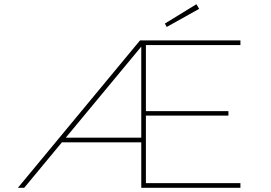

<svg xmlns="http://www.w3.org/2000/svg" viewBox="-20 -892 1288 912"><path d="M65 0 645 -700H1122V-678H673V-364H1065V-343H673V-22H1122V0H651V-216H266L285 -238H651V-684L658 -679L95 0ZM772 -764 763 -780 913 -872 926 -850Z"/></svg>

Font: Lexend Peta Thin
Style: Regular
Weight: 250
Version: Version 1.007